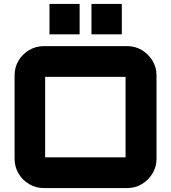

<svg xmlns="http://www.w3.org/2000/svg" viewBox="-20 -954 868 974"><path d="M202 0Q162 0 128 -20Q94 -40 74 -74Q54 -108 54 -148V-572Q54 -613 74 -646.5Q94 -680 128 -700Q162 -720 202 -720H626Q666 -720 699.5 -700Q733 -680 753.5 -646.5Q774 -613 774 -572V-148Q774 -108 753.5 -74Q733 -40 699.5 -20Q666 0 626 0ZM209 -156H617Q617 -156 617 -156Q617 -156 617 -156V-564Q617 -564 617 -564Q617 -564 617 -564H209Q209 -564 209 -564Q209 -564 209 -564V-156Q209 -156 209 -156Q209 -156 209 -156ZM444 -780V-934H598V-780ZM231 -780V-934H384V-780Z"/></svg>

Font: Orbitron Black
Style: Regular
Weight: 900
Designer: Matt McInerney
Foundry: The League of Moveable Type
Version: Version 2.001